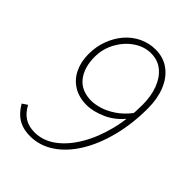

<svg xmlns="http://www.w3.org/2000/svg" viewBox="-196 -744 849 849"><g transform="rotate(45 228.0 -320.0)"><path d="M148 12Q117 12 93 3Q69 -6 51 -23.5Q33 -41 20 -64L44 -80Q62 -46 88 -30Q114 -14 150 -14Q202 -14 247.5 -47Q293 -80 328 -139Q363 -198 382.5 -274.5Q402 -351 402 -438Q402 -492 386 -534.5Q370 -577 340 -601.5Q310 -626 268 -626Q225 -626 187 -600Q149 -574 125.5 -531Q102 -488 102 -438Q102 -371 134.5 -330.5Q167 -290 230 -290Q249 -290 278 -298Q307 -306 340.5 -328Q374 -350 404 -390L402 -352Q365 -305 316.5 -283.5Q268 -262 228 -262Q179 -262 144.5 -283.5Q110 -305 92 -342.5Q74 -380 74 -428Q74 -475 89.5 -516Q105 -557 131.5 -587.5Q158 -618 194 -635Q230 -652 270 -652Q320 -652 356 -625Q392 -598 411 -551Q430 -504 430 -444Q430 -347 408.5 -263.5Q387 -180 349 -118.5Q311 -57 259.5 -22.5Q208 12 148 12Z"/></g></svg>

Font: Source Sans 3
Style: Italic
Weight: 200
Italic angle: -11°
Designer: Paul D. Hunt
Foundry: Adobe
Version: Version 3.046;hotconv 1.0.118;makeotfexe 2.5.65603